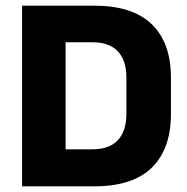

<svg xmlns="http://www.w3.org/2000/svg" viewBox="-20 -659 662 679"><path d="M167.5 0V-131H307Q367 -131 397 -163.5Q427 -196 427 -256.5V-384.5Q427 -445 397 -477.2Q367 -509.5 307 -509.5H167V-639H312.5Q449 -639 516.8 -573.2Q584.5 -507.5 584.5 -384.5V-256Q584.5 -132.5 517 -66.2Q449.5 0 312.5 0ZM58 0V-639H212V0Z"/></svg>

Font: Anek Bangla
Style: Bold
Weight: 700
Designer: Sulekha Rajkumar (Bangla), Yesha Goshar (Latin)
Foundry: Ek Type
Version: Version 1.003